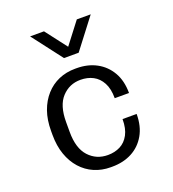

<svg xmlns="http://www.w3.org/2000/svg" viewBox="-138 -858 876 973"><g transform="rotate(-20 300.0 -371.5)"><path d="M292 10Q245 10 204.5 -7.5Q164 -25 134 -58.5Q104 -92 87.5 -139Q71 -186 71 -245V-266Q71 -326 87.5 -372.5Q104 -419 134 -452.5Q164 -486 204.5 -503.5Q245 -521 293 -521H301Q361 -521 407.5 -496Q454 -471 481 -424.5Q508 -378 508 -312H431Q431 -363 413.5 -395.5Q396 -428 366.5 -443.5Q337 -459 299 -459Q239 -459 198.5 -415.5Q158 -372 158 -283V-229Q158 -141 198.5 -97Q239 -53 301 -53Q338 -53 367.5 -68Q397 -83 414.5 -115.5Q432 -148 432 -199H508Q508 -133 481 -86Q454 -39 407.5 -14.5Q361 10 301 10ZM462 -753 338 -591H259L135 -753H210L322 -607H275L387 -753Z"/></g></svg>

Font: Chivo Mono Medium Light
Style: Regular
Weight: 300
Monospace: yes
Version: Version 1.008